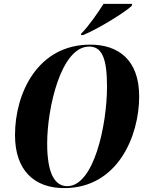

<svg xmlns="http://www.w3.org/2000/svg" viewBox="-20 -954 752 985"><path d="M397 -782 395 -774H406C487 -807 624 -893 656 -924L658 -934H511C482 -888 435 -820 397 -782ZM309 11C585 11 694 -258 694 -459C694 -649 585 -725 443 -725C174 -725 57 -477 57 -261C57 -79 157 11 309 11ZM325 1C263 1 222 -60 222 -218C222 -400 293 -715 437 -715C501 -715 529 -660 529 -510C529 -313 462 1 325 1Z"/></svg>

Font: Noto Serif Display Condensed ExtraBold
Style: Italic
Weight: 800
Width: 3
Italic angle: -12°
Designer: Monotype Design Team
Foundry: Monotype Imaging Inc.
Version: Version 2.009